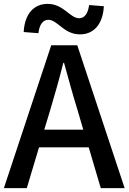

<svg xmlns="http://www.w3.org/2000/svg" viewBox="-20 -969 662 989"><path d="M439 -943C433 -897 414 -875 388 -875C340 -875 308 -949 225 -949C155 -949 107 -898 102 -804L178 -798C183 -844 202 -867 229 -867C277 -867 308 -792 392 -792C462 -792 510 -843 515 -937ZM208 -301 238 -400C262 -480 285 -561 306 -645H310C333 -562 355 -480 380 -400L409 -301ZM499 0H622L378 -736H244L0 0H118L181 -210H437Z"/></svg>

Font: Noto Sans Japanese Medium
Style: Regular
Weight: 500
Designer: Ryoko NISHIZUKA (kana & ideographs); Paul D. Hunt (Latin, Greek & Cyrillic); Wenlong ZHANG (bopomofo); Sandoll Communica
Foundry: Adobe Systems Incorporated
Version: Version 1.000;PS 1;hotconv 1.0.78;makeotf.lib2.5.61930